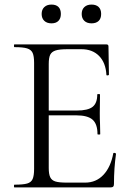

<svg xmlns="http://www.w3.org/2000/svg" viewBox="-20 -819 577 839"><path d="M43 -12Q81 -12 98.5 -17Q116 -22 122.5 -36.5Q129 -51 129 -81V-544Q129 -574 122.5 -588Q116 -602 98.5 -607.5Q81 -613 43 -613Q41 -613 41 -619Q41 -625 43 -625H445Q454 -625 454 -616L456 -493Q456 -490 450.5 -489.5Q445 -489 445 -492Q442 -545 413 -574.5Q384 -604 336 -604H275Q240 -604 223 -598.5Q206 -593 199.5 -580Q193 -567 193 -539V-85Q193 -58 199.5 -44.5Q206 -31 222 -26Q238 -21 272 -21H352Q400 -21 432 -55Q464 -89 475 -149Q475 -151 479 -151Q482 -151 484.5 -149.5Q487 -148 487 -147Q478 -84 478 -15Q478 -7 474.5 -3.5Q471 0 462 0H43Q41 0 41 -6Q41 -12 43 -12ZM313 -315H163V-336H316Q364 -336 384.5 -352Q405 -368 405 -406Q405 -408 411 -408Q417 -408 417 -406L416 -325Q416 -296 417 -281L418 -233Q418 -231 412 -231Q406 -231 406 -233Q406 -277 384.5 -296Q363 -315 313 -315ZM162 -758Q162 -777 173.5 -788Q185 -799 205 -799Q225 -799 235.5 -788.5Q246 -778 246 -758Q246 -739 235.5 -728Q225 -717 205 -717Q185 -717 173.5 -728Q162 -739 162 -758ZM337 -758Q337 -777 348.5 -788Q360 -799 380 -799Q400 -799 411 -788.5Q422 -778 422 -758Q422 -738 411 -727.5Q400 -717 380 -717Q360 -717 348.5 -728Q337 -739 337 -758Z"/></svg>

Font: Cormorant
Style: Regular
Weight: 400
Designer: Christian Thalmann (Catharsis Fonts)
Foundry: Catharsis Fonts
Version: Version 4.000